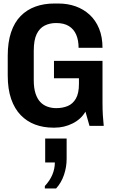

<svg xmlns="http://www.w3.org/2000/svg" viewBox="-20 -716 640 1092"><path d="M282 10Q227 10 180 -7.5Q133 -25 98 -61Q63 -97 43.5 -153Q24 -209 24 -287V-399Q24 -476 43 -532.5Q62 -589 97.5 -625Q133 -661 181.5 -678.5Q230 -696 289 -696H312Q365 -696 410 -680Q455 -664 489.5 -632.5Q524 -601 543.5 -553.5Q563 -506 563 -444H427Q427 -487 413.5 -518.5Q400 -550 372 -567.5Q344 -585 299 -585Q263 -585 234 -570.5Q205 -556 188.5 -522Q172 -488 172 -427V-260Q172 -215 182 -184.5Q192 -154 209 -136Q226 -118 249.5 -109.5Q273 -101 300 -101Q336 -101 365 -113Q394 -125 411.5 -155Q429 -185 429 -239V-271H287V-370H563V-134Q563 -91 565 -60Q567 -29 570 0H489L466 -81Q441 -38 393 -14Q345 10 291 10ZM235 356V342Q264 311 278 277Q292 243 292 208H237V72H359V188Q359 234 344 278.5Q329 323 299 356Z"/></svg>

Font: Chivo Mono Medium SemiBold
Style: Regular
Weight: 600
Monospace: yes
Version: Version 1.008